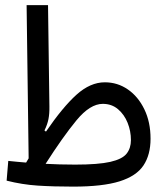

<svg xmlns="http://www.w3.org/2000/svg" viewBox="-20 -713 626 736"><path d="M260.7 2.4Q184.6 2.4 124.8 -1.5Q64.9 -5.4 5.4 -20.5L11.7 -96.2Q28.8 -94.2 45.9 -92.8Q63 -91.3 80.1 -89.8Q85 -98.1 89.8 -106L82 -693.4H164.1L169.4 -304.7Q169.9 -277.8 165.8 -256.6Q161.6 -235.4 150.4 -212.9L156.2 -208.5Q220.7 -302.7 273.4 -350.1Q326.2 -397.5 381.8 -397.5Q430.7 -397.5 470.2 -370.1Q509.8 -342.8 533.4 -293.9Q557.1 -245.1 557.1 -181.2Q557.1 -119.6 530 -78.9Q502.9 -38.1 438.2 -17.8Q373.5 2.4 260.7 2.4ZM154.8 -85Q181.2 -83.5 209.2 -82.8Q237.3 -82 268.1 -82Q356.9 -82 402.8 -92.5Q448.7 -103 465.3 -124Q481.9 -145 481.9 -175.8Q481.9 -210.4 469.2 -242.2Q456.5 -273.9 432.4 -294.4Q408.2 -314.9 374 -314.9Q325.2 -314.9 272.9 -251.5Q220.7 -188 154.8 -85Z"/></svg>

Font: CaskaydiaMono NF SemiLight
Style: Regular
Weight: 350
Designer: Aaron Bell
Foundry: Saja Typeworks
Version: Version 2111.001; ttfautohint (v1.8.4);Nerd Fonts 3.1.1